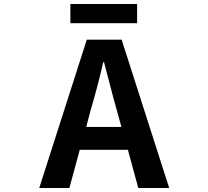

<svg xmlns="http://www.w3.org/2000/svg" viewBox="-20 -938 1040 958"><path d="M664.1 -918V-822.3H331.1V-918ZM410.2 -304.7H585.9L563.5 -385.7Q550.8 -428.7 529.3 -512.2Q507.8 -595.7 499 -627.9H495.1Q469.7 -514.6 431.6 -385.7ZM669.9 0 618.2 -190.4H377.9L326.2 0H175.8L413.1 -740.2H586.9L824.2 0Z"/></svg>

Font: Gen Shin Gothic Monospace Bold
Style: Bold
Weight: 700
Designer: [Source Han Sans]
Ryoko NISHIZUKA  (kana & ideographs); Paul D. Hunt (Latin, Greek & Cyrillic); Wenlong ZHANG  (bopomofo
Version: Version 1.002.20150607